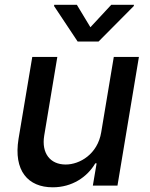

<svg xmlns="http://www.w3.org/2000/svg" viewBox="-20 -787 634 814"><path d="M305.8 -766.7H209.9L209.2 -761.4L309.3 -610.8H397.7L547.2 -761.4L547.9 -766.7H451.7L363.3 -671.5ZM409.1 -226.2C393.8 -133.5 318.2 -89.5 258.5 -89.5C192.8 -89.5 155.5 -137.1 167.3 -211.3L223 -545.5H116.8L58.6 -198.5C36.6 -63.2 98.7 7.1 203.5 7.1C285.5 7.1 349.8 -36.2 383.9 -94.5H389.6L373.6 0H478L568.9 -545.5H462.4Z"/></svg>

Font: TID UI Medium
Style: Italic
Weight: 500
Italic angle: -9.39999°
Designer: The TID Project Authors
Foundry: Bakken & Bæck
Version: Version 1.001;hotconv 1.0.109;makeotfexe 2.5.65596